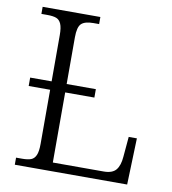

<svg xmlns="http://www.w3.org/2000/svg" viewBox="-81 -784 766 855"><g transform="rotate(10 302.5 -357.0)"><path d="M558 -210 551 0H43V-32H70Q96 -32 110.5 -37.5Q125 -43 132.5 -60Q140 -77 140 -111V-356H43V-394H140V-603Q140 -637 132.5 -654Q125 -671 110.5 -676.5Q96 -682 70 -682H43V-714H304V-682H278Q240 -682 224 -667Q208 -652 208 -605V-394H340V-356H208V-39H438Q477 -39 493.5 -59Q510 -79 513 -119L521 -210Z"/></g></svg>

Font: Noto Serif Light
Style: Regular
Weight: 300
Designer: Monotype Design Team
Foundry: Monotype Imaging Inc.
Version: Version 1.001